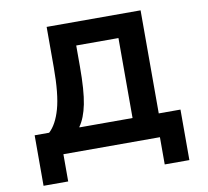

<svg xmlns="http://www.w3.org/2000/svg" viewBox="-93 -836 1186 1097"><g transform="rotate(-10 500.0 -287.5)"><path d="M72 158V-135H156Q199 -174 223 -258.5Q247 -343 247 -499V-733H792V-135H918V158H775V0H215V158ZM332 -135H640V-599H395V-477Q395 -337 379.5 -260Q364 -183 332 -138Z"/></g></svg>

Font: IBM Plex Sans JP
Style: Bold
Weight: 700
Designer: Mike Abbink; Paul van der Laan; Pieter van Rosmalen; Wujin Sim; Yejin Wi; Jinhee Kim; Boomi Park; Yona Kim; Kichan Ma
Foundry: Sandoll Inc.
Version: Version 1.001